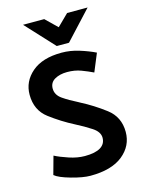

<svg xmlns="http://www.w3.org/2000/svg" viewBox="-134 -983 819 1077"><g transform="rotate(-15 276.0 -445.0)"><path d="M108 -903H231L298 -838L364 -903H483L331 -739H260ZM83 -150Q114 -134 162 -118Q210 -102 253 -102Q314 -102 344.5 -121Q375 -140 375 -176Q375 -210 334.5 -236.5Q294 -263 245 -288Q173 -325 107.5 -374.5Q42 -424 42 -514Q42 -591 103 -643.5Q164 -696 276 -696Q327 -696 378 -680Q429 -664 468 -645L425 -541Q394 -556 358 -569.5Q322 -583 278 -583Q235 -583 205.5 -566Q176 -549 176 -514Q176 -477 211.5 -452.5Q247 -428 297 -403L304 -399Q376 -362 442.5 -311.5Q509 -261 509 -174Q509 -93 443.5 -40Q378 13 255 13Q212 13 144.5 -6Q77 -25 54 -45Z"/></g></svg>

Font: Palanquin Dark
Style: Regular
Weight: 400
Designer: Pria Ravichandran
Version: Version 1.001